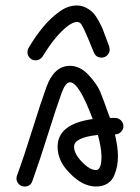

<svg xmlns="http://www.w3.org/2000/svg" viewBox="-20 -680 510 700"><path d="M110 -460Q97 -460 88.5 -469Q80 -478 80 -490Q80 -498 84 -505Q136 -593 192 -634Q225 -660 260 -660Q278 -660 293.5 -652Q309 -644 319.5 -633Q330 -622 340 -603.5Q350 -585 355 -572.5Q360 -560 367.5 -539Q375 -518 378 -511Q380 -503 380 -500Q380 -488 371.5 -479Q363 -470 350 -470Q330 -470 322 -489Q286 -579 276 -592Q270 -600 260 -600Q248 -600 228 -586Q182 -551 136 -475Q126 -460 110 -460ZM250 -145Q250 -120 278.5 -90Q307 -60 330 -60Q350 -60 350 -110Q350 -138 337 -188Q250 -179 250 -145ZM235 -440Q272 -440 303 -406.5Q334 -373 345 -346.5Q356 -320 376 -263Q379 -254 381 -250H400Q412 -250 421 -241Q430 -232 430 -220Q430 -208 421 -199Q412 -190 400 -190H399Q410 -144 410 -110Q410 -92 407 -75.5Q404 -59 396.5 -40.5Q389 -22 372 -11Q355 0 330 0Q281 0 234 -49Q190 -93 190 -145Q190 -228 318 -246Q268 -380 235 -380Q219 -380 205 -342Q186 -290 155 -191Q124 -92 98 -20Q91 0 70 0Q57 0 48.5 -9Q40 -18 40 -30Q40 -34 42 -40Q68 -111 98.5 -209Q129 -307 149 -362Q177 -440 235 -440Z"/></svg>

Font: Pecita
Style: Book
Weight: 400
Width: 7
Version: Version 4.3